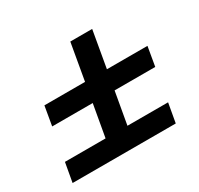

<svg xmlns="http://www.w3.org/2000/svg" viewBox="-115 -738 816 787"><g transform="rotate(-30 293.0 -344.5)"><path d="M62.5 -333.5 78.1 -424.3H270.5L300.8 -597.7H404.3L374 -424.3H565.9L550.3 -333.5H357.9L331.1 -181.6H523.4L507.3 -90.8H19L35.2 -181.6H227.5L254.4 -333.5Z"/></g></svg>

Font: Cascadia Mono
Style: Italic
Weight: 400
Italic angle: -10°
Monospace: yes
Designer: Aaron Bell
Foundry: Saja Typeworks
Version: Version 2404.023; ttfautohint (v1.8.4)